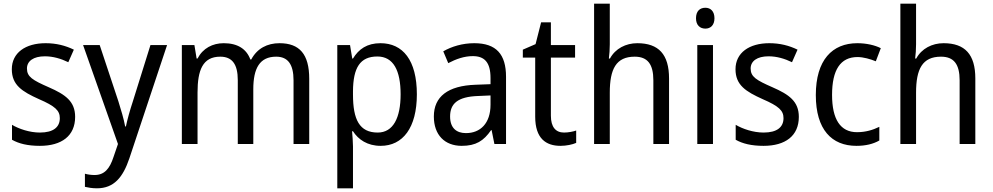

<svg xmlns="http://www.w3.org/2000/svg" viewBox="-20 -780 5378 1040"><path d="M387 -147C387 -231 334 -268 245 -307C156 -346 126 -364 126 -409C126 -449 161 -475 223 -475C268 -475 311 -462 350 -443L380 -511C335 -533 285 -546 227 -546C118 -546 44 -494 44 -405C44 -319 100 -284 191 -243C279 -205 304 -181 304 -140C304 -92 270 -62 196 -62C140 -62 82 -82 45 -104V-23C82 -2 130 10 196 10C314 10 387 -44 387 -147Z M430 -536 619 0 595 70C574 135 545 168 492 168C473 168 454 165 440 161V232C457 236 479 240 505 240C597 240 646 181 681 77L885 -536H795L700 -232C683 -181 669 -129 662 -95H658C650 -138 636 -184 621 -232L520 -536Z M1494 -546C1428 -546 1373 -518 1341 -458H1336C1315 -515 1267 -546 1192 -546C1132 -546 1079 -519 1050 -463H1045L1033 -536H965V0H1050V-279C1050 -400 1078 -473 1173 -473C1237 -473 1268 -433 1268 -346V0H1352V-296C1352 -411 1387 -473 1476 -473C1539 -473 1570 -432 1570 -345V0H1655V-353C1655 -487 1602 -546 1494 -546Z M2041 -546C1968 -546 1923 -514 1892 -463H1888L1876 -536H1807V240H1892V13C1892 -11 1889 -45 1887 -69H1892C1921 -24 1970 10 2042 10C2162 10 2238 -88 2238 -269C2238 -454 2162 -546 2041 -546ZM2024 -474C2111 -474 2150 -398 2150 -269C2150 -142 2110 -62 2026 -62C1927 -62 1892 -132 1892 -268V-286C1893 -413 1930 -474 2024 -474Z M2549 -546C2485 -546 2426 -528 2381 -502L2408 -438C2450 -460 2494 -476 2541 -476C2604 -476 2637 -443 2637 -357V-324L2557 -321C2405 -316 2330 -256 2330 -149C2330 -49 2389 10 2481 10C2558 10 2600 -17 2640 -75H2643L2658 0H2721V-364C2721 -486 2668 -546 2549 -546ZM2569 -260 2637 -263V-213C2637 -111 2581 -59 2504 -59C2452 -59 2418 -87 2418 -149C2418 -218 2458 -256 2569 -260Z M3035 -62C2990 -62 2964 -92 2964 -153V-468H3095V-536H2964V-659H2911L2881 -541L2812 -511V-468H2879V-148C2879 -30 2937 10 3016 10C3047 10 3081 3 3101 -6V-73C3084 -67 3058 -62 3035 -62Z M3283 -540V-760H3198V0H3283V-278C3283 -406 3317 -473 3418 -473C3488 -473 3519 -432 3519 -345V0H3604V-355C3604 -485 3548 -546 3432 -546C3370 -546 3313 -517 3284 -463H3278C3281 -485 3283 -513 3283 -540Z M3801 -738C3771 -738 3750 -720 3750 -681C3750 -644 3771 -625 3801 -625C3829 -625 3850 -644 3850 -681C3850 -719 3829 -738 3801 -738ZM3842 -536H3757V0H3842Z M4307 -147C4307 -231 4254 -268 4165 -307C4076 -346 4046 -364 4046 -409C4046 -449 4081 -475 4143 -475C4188 -475 4231 -462 4270 -443L4300 -511C4255 -533 4205 -546 4147 -546C4038 -546 3964 -494 3964 -405C3964 -319 4020 -284 4111 -243C4199 -205 4224 -181 4224 -140C4224 -92 4190 -62 4116 -62C4060 -62 4002 -82 3965 -104V-23C4002 -2 4050 10 4116 10C4234 10 4307 -44 4307 -147Z M4619 10C4669 10 4710 0 4743 -19V-93C4708 -76 4669 -64 4622 -64C4532 -64 4487 -134 4487 -266C4487 -401 4532 -471 4625 -471C4656 -471 4695 -460 4724 -448L4751 -519C4720 -535 4673 -546 4624 -546C4488 -546 4399 -455 4399 -265C4399 -78 4485 10 4619 10Z M4942 -540V-760H4857V0H4942V-278C4942 -406 4976 -473 5077 -473C5147 -473 5178 -432 5178 -345V0H5263V-355C5263 -485 5207 -546 5091 -546C5029 -546 4972 -517 4943 -463H4937C4940 -485 4942 -513 4942 -540Z"/></svg>

Font: Noto Sans Bengali UI SemiCondensed
Style: Regular
Weight: 400
Width: 4
Designer: Jelle Bosma - Monotype Design Team
Foundry: Monotype Imaging Inc.
Version: Version 2.003